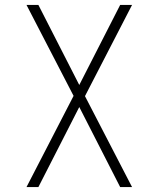

<svg xmlns="http://www.w3.org/2000/svg" viewBox="-20 -540 640 775"><path d="M87 215 277 -153 87 -520H135L300 -197L465 -520H513L323 -152L513 215H465L300 -108L135 215Z"/></svg>

Font: Iosevka SS04 XLt Ex
Style: Regular
Weight: 200
Width: 7
Monospace: yes
Designer: Belleve Invis
Foundry: Belleve Invis
Version: Version 19.0.0; ttfautohint (v1.8.4)